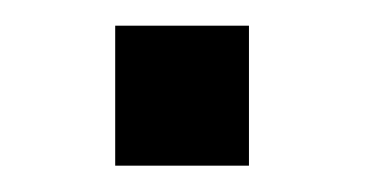

<svg xmlns="http://www.w3.org/2000/svg" viewBox="-20 -468 281 148"><path d="M68.8 -448.2H171.9V-340.3H68.8Z"/></svg>

Font: Metrophobic
Style: Regular
Weight: 400
Designer: vernon adams
Foundry: vernon adams
Version: Version 1.000